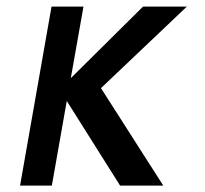

<svg xmlns="http://www.w3.org/2000/svg" viewBox="-20 -572 640 598"><path d="M188 -257.5 141.5 6H42.5L140.5 -551.5H240L200.5 -328.5L425.5 -551.5H562L294.5 -297.5L488.5 6H354Z"/></svg>

Font: JuliaMono SemiBold
Style: Italic
Weight: 600
Italic angle: -9°
Monospace: yes
Designer: cormullion
Foundry: corm
Version: Version 0.056; ttfautohint (v1.8.4)